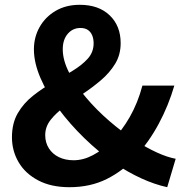

<svg xmlns="http://www.w3.org/2000/svg" viewBox="-20 -774 780 808"><path d="M272 13.8Q195.1 13.8 140.7 -14.9Q86.3 -43.6 58.3 -91.4Q30.3 -139.2 30.3 -196.3Q30.3 -255.6 55 -297.9Q79.6 -340.1 119 -371.1Q158.3 -402.2 202.2 -427.1Q246 -452 285.3 -475.9Q324.7 -499.8 349.4 -527.1Q374 -554.5 374 -591.8Q374 -610.4 368 -625.1Q361.9 -639.8 349.8 -648Q337.6 -656.3 318.5 -656.3Q286.3 -656.3 265.2 -631.8Q244.1 -607.3 244.1 -566.6Q244.1 -520.5 270.8 -468.4Q297.5 -416.2 341.9 -363.7Q386.3 -311.2 440.8 -264.2Q495.3 -217.2 551.3 -181.2Q597 -152.2 640 -132.4Q683 -112.6 719.3 -105.8L683.7 13.8Q630.8 2.3 574.6 -23.4Q518.3 -49.2 462.4 -86.9Q395.4 -133.9 334.5 -193.1Q273.7 -252.3 225.9 -316.6Q178.2 -381 150.4 -445.5Q122.7 -510.1 122.7 -566.2Q122.7 -617.6 146.7 -660.2Q170.6 -702.7 214.1 -728.3Q257.5 -753.8 315.9 -753.8Q395.3 -753.8 441.5 -709.5Q487.8 -665.2 487.8 -592.5Q487.8 -543.6 464.7 -505.7Q441.6 -467.8 405.5 -437Q369.4 -406.2 329 -379.2Q288.7 -352.2 252.6 -325.6Q216.5 -299.1 193.4 -270Q170.3 -240.9 170.3 -205.3Q170.3 -174 185.6 -149.9Q200.9 -125.7 227.8 -112.7Q254.7 -99.6 289.8 -99.6Q330.6 -99.6 370.9 -121Q411.1 -142.4 448.1 -177.7Q492.5 -222.9 526.2 -281.8Q559.8 -340.6 579.3 -413.7H713.6Q689 -329.5 648.4 -253.8Q607.9 -178.1 548.9 -111.5Q498.6 -55.4 429.5 -20.8Q360.4 13.8 272 13.8Z"/></svg>

Font: Noto Sans JP
Style: Regular
Weight: 100
Designer: Ryoko NISHIZUKA 西塚涼子 (kana, bopomofo & ideographs); Paul D. Hunt (Latin, Greek & Cyrillic); Sandoll Communications 산돌커뮤니
Foundry: Adobe
Version: Version 2.004;hotconv 1.0.118;makeotfexe 2.5.65603